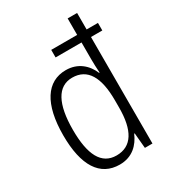

<svg xmlns="http://www.w3.org/2000/svg" viewBox="-187 -859 867 968"><g transform="rotate(-30 246.5 -375.0)"><path d="M222 10C296 10 339 -35 362 -89H365L373 0H417V-620H483V-664H417V-760H362V-664H211V-620H362V-524C362 -500 363 -471 365 -443H362C340 -496 294 -539 223 -539C112 -539 48 -442 48 -260C48 -84 108 10 222 10ZM231 -38C143 -38 104 -116 104 -260C104 -410 147 -490 232 -490C321 -490 362 -417 362 -284V-241C362 -110 320 -38 231 -38Z"/></g></svg>

Font: Noto Sans Myanmar Condensed Light
Style: Regular
Weight: 300
Width: 3
Designer: Monotype Design Team
Foundry: Monotype Imaging Inc.
Version: Version 2.107